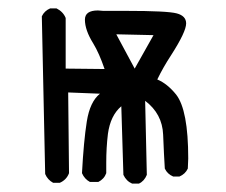

<svg xmlns="http://www.w3.org/2000/svg" viewBox="-20 -435 540 459"><path d="M312 4H296Q282 -2 275 -17L270 -181Q244 -159 238 -115Q234 -82 234 -46V-21Q229 -7 215 0H195Q182 -7 176 -21Q180 -97 187.5 -144.5Q195 -192 219 -211L143 -214L145 -21Q139 -5 123 2H107Q94 -5 88 -19L80 -396Q86 -409 100 -415H115Q131 -407 137 -392V-271L230 -270Q217 -308 203 -331Q183 -363 183 -388Q183 -410 214 -410L227 -409H281Q380 -409 402.5 -403Q425 -397 425 -379Q425 -359 389 -303Q370 -274 356 -245Q380 -235 401 -209Q430 -172 430 -56L429 -32Q423 -19 409 -13H394Q380 -19 374 -32Q372 -63 370 -113Q368 -163 327 -194L331 -17Q325 -2 312 4ZM302 -271 347 -351 258 -353Z"/></svg>

Font: Xiaolai SC
Style: Regular
Weight: 400
Designer: Nozomi Seto 瀬戸のぞみ
Version: Version 3.11;December 4, 2020;FontCreator 13.0.0.2613 64-bit